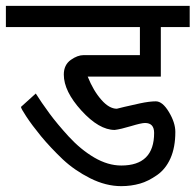

<svg xmlns="http://www.w3.org/2000/svg" viewBox="-30 -633 671 659"><path d="M189 -377Q189 -410.6 213.4 -427.7Q236.3 -443.8 256.8 -443.8H450.2V-540H-9.8V-612.8H621.1V-540H522V-370.1H271Q290.5 -321.3 317.9 -290.5Q344.7 -259.8 371.1 -259.8Q372.1 -259.8 396.5 -266.1Q414.1 -270.5 450.7 -278.3Q483.4 -285.2 504.9 -285.2Q527.8 -285.2 549.8 -248.5Q571.8 -211.9 571.8 -180.2Q571.8 -127.4 555.2 -89.8Q538.6 -52.7 509.3 -32.2Q478.5 -10.7 450.7 -2.9Q419.9 5.9 386.2 5.9Q333.5 5.9 279.8 -21Q225.6 -48.3 185.1 -86.4Q143.1 -126.5 110.8 -165.5Q79.6 -203.6 60.1 -233.4Q42 -260.7 42 -266.1L92.8 -312Q110.8 -283.2 140.1 -243.2Q166 -208 206.1 -164.1Q247.1 -119.6 293.5 -92.3Q340.3 -64.9 386.2 -64.9Q499 -64.9 499 -176.8Q499 -210.9 467.8 -210.9Q455.1 -210.9 419.9 -200.2Q384.3 -189.5 363.8 -187Q310.1 -187 249.5 -253.4Q189 -319.8 189 -377Z"/></svg>

Font: Miedinger*
Style: Book
Weight: 400
Version: Version 001.000